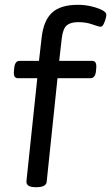

<svg xmlns="http://www.w3.org/2000/svg" viewBox="-20 -776 462 798"><path d="M128 2Q87 2 90 -24L135 -451H54Q35 -451 38 -481L39 -493Q42 -523 61 -523H142L153 -619Q161 -691 196.5 -723.5Q232 -756 304 -756Q333 -756 360 -749.5Q387 -743 404.5 -734Q422 -725 422 -715Q422 -708 418.5 -696Q415 -684 410 -674.5Q405 -665 398 -665Q390 -665 364 -674.5Q338 -684 305 -684Q274 -684 258 -671Q242 -658 237 -619L226 -523H363Q383 -523 380 -493L379 -481Q376 -451 356 -451H219L174 -20Q171 2 132 2Z"/></svg>

Font: Asap Expanded Expanded Regular
Style: Italic
Weight: 400
Width: 7
Italic angle: -6°
Designer: Pablo Cosgaya
Foundry: Omnibus-Type
Version: Version 3.001; ttfautohint (v1.8.4.7-5d5b)